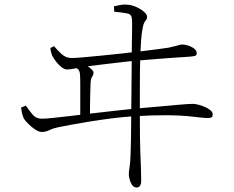

<svg xmlns="http://www.w3.org/2000/svg" viewBox="-20 -781 1040 854"><path d="M487 -753Q504 -757 519 -759.5Q534 -762 548 -760Q566 -759 586 -750Q606 -741 620 -729Q634 -717 634 -707Q634 -695 627 -688.5Q620 -682 615 -659Q609 -628 607.5 -600Q606 -572 604 -535Q603 -509 602.5 -467Q602 -425 602 -375Q602 -325 602 -274Q602 -223 602.5 -179.5Q603 -136 604 -107Q606 -70 607 -31Q608 8 608 24Q608 37 603 45Q598 53 589 53Q571 53 562 32Q553 11 553 -6Q553 -19 556.5 -39.5Q560 -60 561 -101Q562 -117 562.5 -157.5Q563 -198 563.5 -251Q564 -304 564.5 -359Q565 -414 565.5 -460Q566 -506 566 -531Q566 -559 566.5 -590.5Q567 -622 567.5 -650Q568 -678 567 -694Q566 -717 547.5 -721Q529 -725 488 -729ZM278 -472Q267 -472 254 -482Q241 -492 230.5 -505.5Q220 -519 214 -530Q211 -535 208 -546Q205 -557 204 -567L220 -576Q235 -558 254 -540.5Q273 -523 299 -523Q315 -523 349.5 -526Q384 -529 429 -533.5Q474 -538 521.5 -543Q569 -548 612.5 -553.5Q656 -559 687.5 -563Q719 -567 730 -569Q749 -573 760 -576Q771 -579 778 -581Q785 -583 791 -583Q798 -583 809 -580.5Q820 -578 830.5 -573Q841 -568 848 -561Q855 -554 855 -544Q855 -534 845.5 -532Q836 -530 824 -529Q808 -528 779 -526Q750 -524 714.5 -521.5Q679 -519 645 -516Q611 -513 586 -511Q559 -509 517.5 -504Q476 -499 433 -494Q390 -489 358 -484Q342 -482 317 -477Q292 -472 278 -472ZM304 -503Q319 -502 329 -501Q339 -500 352 -495Q361 -492 371 -485.5Q381 -479 388.5 -471.5Q396 -464 396 -458Q396 -449 390 -440Q384 -431 383 -413Q382 -392 381.5 -369Q381 -346 380.5 -318.5Q380 -291 380 -255H337Q337 -268 337 -290.5Q337 -313 337 -337Q337 -361 337 -381Q337 -401 337 -409Q337 -439 335.5 -453Q334 -467 326.5 -474Q319 -481 301 -489ZM74 -303 95 -311Q109 -291 124.5 -272Q140 -253 166 -253Q182 -253 216 -256.5Q250 -260 296 -265.5Q342 -271 392.5 -277Q443 -283 492.5 -288.5Q542 -294 583 -298Q652 -304 697 -308Q742 -312 769 -314.5Q796 -317 811.5 -318Q827 -319 838 -319Q847 -319 861.5 -315.5Q876 -312 891 -305.5Q906 -299 916 -290.5Q926 -282 926 -273Q926 -261 920 -258.5Q914 -256 905 -256Q892 -256 871 -258.5Q850 -261 814.5 -264.5Q779 -268 721.5 -268.5Q664 -269 576 -264Q528 -261 477 -254.5Q426 -248 379 -240.5Q332 -233 295.5 -226Q259 -219 239 -215Q218 -211 200.5 -202.5Q183 -194 166 -194Q153 -194 136.5 -205Q120 -216 106.5 -229.5Q93 -243 87 -252Q82 -262 79 -273Q76 -284 74 -303Z"/></svg>

Font: Noto Serif SC
Style: Regular
Weight: 200
Designer: Ryoko NISHIZUKA 西塚涼子 (kana & ideographs); Frank Grießhammer (Latin, Greek & Cyrillic); Wenlong ZHANG 张文龙 (bopomofo); San
Foundry: Adobe
Version: Version 2.001;hotconv 1.1.0;makeotfexe 2.6.0